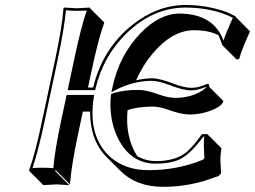

<svg xmlns="http://www.w3.org/2000/svg" viewBox="-20 -678 1016 765"><path d="M200.7 -444.8Q228 -574.2 232.9 -645L235.8 -647.9Q237.8 -647.9 286.1 -645Q286.1 -645 338.9 -647.9V-645L395.5 -588.4Q371.1 -521 343.3 -388.2L330.6 -329.1H351.1Q388.7 -483.9 506.3 -578.1Q606.4 -657.7 719.7 -658.2Q773.9 -658.2 823.7 -647Q873.5 -635.7 896 -624L918.5 -612.8L919.9 -609.9L976.1 -553.2Q944.3 -482.4 935.5 -451.7Q934.1 -446.8 932.6 -442.4L922.4 -441.4L865.7 -498Q858.9 -520.5 850.1 -538.1Q811.5 -557.6 752.9 -557.6Q666.5 -557.6 587.4 -463.9Q548.3 -417 522.5 -358.4Q557.6 -365.7 585 -366.2Q616.2 -366.2 673.3 -343.8Q713.9 -328.6 741.7 -328.1Q764.6 -328.1 785.6 -336.2Q806.6 -344.2 807.1 -344.2Q810.1 -343.3 811.5 -342.3Q814.5 -337.9 813.5 -332L870.1 -275.4Q865.2 -252 807.1 -232.9Q770.5 -221.7 736.6 -221.7Q702.6 -221.7 650.4 -240.7Q615.7 -252.9 589.4 -253.4Q528.8 -252.9 488.3 -239.3Q478 -132.8 526.4 -56.2Q560.5 -36.6 600.6 -36.1Q680.2 -36.1 723.6 -72.3Q750 -94.7 784.2 -143.1L805.7 -144L862.3 -87.4Q858.9 -64 858.4 -52.2Q857.9 -40.5 859.1 -21.5Q860.4 -2.4 860.8 12.7L850.6 23.4Q850.6 23.4 790.5 43.9Q708 66.9 629.4 66.4Q523.4 65.9 460.9 3.9L404.3 -52.7Q338.4 -120.1 338.9 -233.4H310.1L291 -143.6Q263.7 -14.2 258.8 56.6L202.1 0L199.2 2.9L255.9 59.6Q253.9 59.6 205.6 56.6L152.8 59.6L96.2 2.9V0Q121.1 -68.8 148.4 -200.2ZM210.4 -442.9 158.2 -197.8Q132.3 -75.2 109.4 -8.3Q127.4 -9.8 148.9 -9.8Q174.3 -9.8 192.4 -7.8Q198.2 -78.6 224.6 -202.1L245.6 -299.8H355L353.5 -288.6Q331.1 -142.6 409.7 -61.5Q457 -14.2 529.3 -2.9Q550.8 0 572.8 0Q687 0 788.1 -41.5L794.4 -47.9Q793.9 -59.6 793 -76.2Q791 -106.9 793.9 -133.3H789.6Q737.8 -61.5 691.4 -41Q655.3 -25.9 600.6 -25.9Q504.4 -25.9 453.6 -120.1Q420.4 -183.1 419.9 -261.7Q419.9 -279.8 421.9 -296.9L422.9 -303.2L428.7 -305.7Q472.2 -320.3 532.7 -319.8Q563 -319.8 613.8 -301.3Q649.9 -288.1 680.2 -288.1Q739.7 -288.1 786.6 -317.4Q799.3 -326.2 803.2 -332.5Q768.1 -318.4 741.7 -317.9Q709.5 -317.9 652.3 -340.3Q612.3 -355.5 585 -356Q511.2 -355.5 442.4 -320.3L423.8 -310.5L428.2 -331.1Q455.6 -459 541.5 -547.4Q616.2 -624 696.3 -624Q831.1 -622.6 870.6 -516.1Q880.4 -547.4 907.7 -607.4Q826.7 -647.5 719.7 -647.9Q591.3 -647.9 485.8 -546.9Q392.6 -457 360.8 -326.7L358.9 -318.8H249.5L276.9 -447.3Q303.2 -571.3 325.7 -636.2Q307.1 -634.8 286.1 -634.8Q260.7 -634.8 242.7 -637.2Q236.3 -566.4 210.4 -442.9Z"/></svg>

Font: Linux Biolinum Shadow O
Style: Italic
Weight: 400
Italic angle: -12°
Designer: Philipp H. Poll
Foundry: Philipp H. Poll
Version: Version 0.6.2